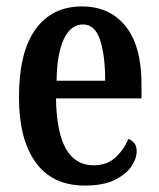

<svg xmlns="http://www.w3.org/2000/svg" viewBox="-20 -567 495 597"><path d="M244 10Q143 10 91 -62Q39 -134 39 -264Q39 -405 90.5 -476Q142 -547 235 -547Q321 -547 370.5 -485.5Q420 -424 420 -305V-261H154Q156 -154 185.5 -103.5Q215 -53 271 -53Q312 -53 338.5 -77Q365 -101 379 -135Q390 -131 397.5 -122Q405 -113 405 -97Q405 -74 388.5 -49.5Q372 -25 336.5 -7.5Q301 10 244 10ZM307 -316Q307 -396 291 -443.5Q275 -491 238 -491Q200 -491 178.5 -445.5Q157 -400 156 -316Z"/></svg>

Font: Noto Serif Devanagari ExtraCondensed SemiBold
Style: Regular
Weight: 600
Width: 2
Designer: Universal Thirst, Indian Type Foundry and the Monotype Design Team
Foundry: Monotype Imaging Inc.
Version: Version 2.004; ttfautohint (v1.8.4.7-5d5b)